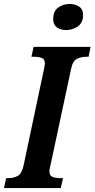

<svg xmlns="http://www.w3.org/2000/svg" viewBox="-39 -951 478 971"><path d="M-19 0 -8 -50H3Q29 -50 50 -61Q71 -72 80 -113L182 -595Q188 -622 188 -630Q188 -652 172 -658Q156 -664 130 -664H120L131 -714H419L409 -664H398Q371 -664 349.5 -653Q328 -642 320 -600L219 -128Q216 -114 213.5 -103Q211 -92 211 -84Q211 -62 227.5 -56Q244 -50 269 -50H280L268 0ZM295 -799Q267 -799 248.5 -812.5Q230 -826 230 -854Q230 -895 255.5 -913Q281 -931 314 -931Q340 -931 360.5 -918Q381 -905 381 -875Q381 -835 354 -817Q327 -799 295 -799Z"/></svg>

Font: Noto Serif ExtraCondensed
Style: Bold Italic
Weight: 700
Width: 2
Italic angle: -12°
Designer: Monotype Design Team
Foundry: Monotype Imaging Inc.
Version: Version 2.013; ttfautohint (v1.8.4.7-5d5b)